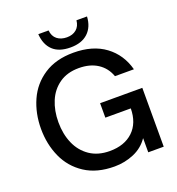

<svg xmlns="http://www.w3.org/2000/svg" viewBox="-168 -1101 1150 1248"><g transform="rotate(-20 406.5 -477.0)"><path d="M44 -381Q44 -488 84 -577.5Q124 -667 206.5 -721Q289 -775 410 -775Q544 -775 629.5 -711.5Q715 -648 744 -539H613Q591 -601 538.5 -635Q486 -669 409 -669Q329 -669 274 -630.5Q219 -592 192 -527.5Q165 -463 165 -383Q165 -301 193.5 -235.5Q222 -170 278.5 -131.5Q335 -93 416 -93Q518 -93 577.5 -149.5Q637 -206 638 -307H462V-407H754V0H647V-98Q609 -42 545.5 -15Q482 12 411 12Q289 12 206.5 -42Q124 -96 84 -185.5Q44 -275 44 -381ZM238 -966H309Q313 -925 339.5 -904Q366 -883 407 -883Q447 -883 472.5 -904.5Q498 -926 502 -966H575Q571 -894 527.5 -853.5Q484 -813 407 -813Q327 -813 285 -853Q243 -893 238 -966Z"/></g></svg>

Font: Open Sauce One Medium
Style: Regular
Weight: 500
Designer: Alfredo Marco Pradil
Foundry: Creative Sauce Fz LLC
Version: Version 1.477